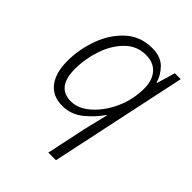

<svg xmlns="http://www.w3.org/2000/svg" viewBox="-219 -659 1013 1013"><g transform="rotate(45 287.0 -153.0)"><path d="M321 236H378L541 -532H497L467 -430H463Q452 -472 417.5 -507Q383 -542 319 -542Q232 -542 172 -487.5Q112 -433 81 -349Q50 -265 50 -176Q50 -88 88.5 -39Q127 10 198 10Q264 10 315.5 -32.5Q367 -75 398 -122H401Q396 -103 385.5 -58.5Q375 -14 368 14ZM214 -39Q108 -39 108 -175Q108 -252 133 -325Q158 -398 206 -445.5Q254 -493 321 -493Q378 -493 409 -457.5Q440 -422 440 -361Q440 -278 406.5 -204.5Q373 -131 321 -85Q269 -39 214 -39Z"/></g></svg>

Font: Noto Sans UI Light
Style: Italic
Weight: 300
Italic angle: -12°
Designer: Monotype Design Team
Foundry: Monotype Imaging Inc.
Version: Version 1.901